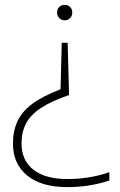

<svg xmlns="http://www.w3.org/2000/svg" viewBox="-20 -565 490 785"><path d="M244.5 -545Q258 -545 266.8 -536.2Q275.5 -527.5 275.5 -514Q275.5 -500 266.8 -491Q258 -482 244.5 -482Q231 -482 222.2 -491Q213.5 -500 213.5 -514Q213.5 -527.5 221.8 -536.2Q230 -545 244.5 -545ZM256.5 -390 262.5 -176.5Q189.5 -151.5 147 -123.2Q104.5 -95 86.2 -59.8Q68 -24.5 68 22Q68 90.5 116.5 128.8Q165 167 256 167Q298.5 167 341 160.5Q383.5 154 427 139V173Q347.5 200 255 200Q149 200 91 152.5Q33 105 33 22.5Q33 -29 51 -68.5Q69 -108 111.2 -139.8Q153.5 -171.5 227.5 -200L232.5 -390Z"/></svg>

Font: Encode Sans Semi Expanded Thin
Style: Regular
Weight: 100
Width: 6
Designer: Multiple Designers
Foundry: Impallari Type
Version: Version 3.000; ttfautohint (v1.8.3) -l 8 -r 50 -G 200 -x 14 